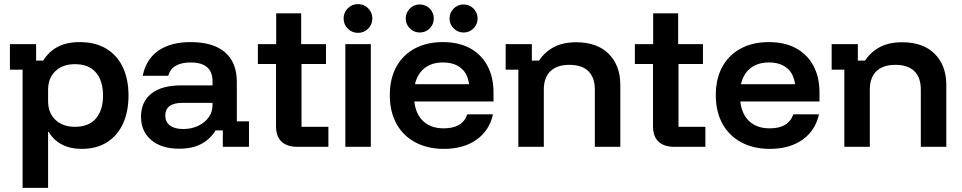

<svg xmlns="http://www.w3.org/2000/svg" viewBox="-20 -715 4684 935"><path d="M90 200V-375.8H28.3V-500H155.8V-420H190.8Q216.7 -463.3 260.8 -486.7Q305 -510 367.5 -510Q444.2 -510 497.5 -477.9Q550.8 -445.8 578.3 -387.5Q605.8 -329.2 605.8 -250Q605.8 -170.8 578.8 -112.5Q551.7 -54.2 500.8 -22.1Q450 10 378.3 10Q321.7 10 280.8 -11.7Q240 -33.3 217.5 -72.5H214.2V200ZM345 -97.5Q412.5 -97.5 447.1 -137.9Q481.7 -178.3 481.7 -250Q481.7 -321.7 447.1 -362.1Q412.5 -402.5 345 -402.5Q285.8 -402.5 250 -368.8Q214.2 -335 214.2 -277.5V-222.5Q214.2 -165 250 -131.2Q285.8 -97.5 345 -97.5Z M853.3 9.2Q765.8 9.2 716.3 -33.3Q666.7 -75.8 666.7 -145.8Q666.7 -219.2 717.1 -259.2Q767.5 -299.2 862.5 -299.2H1015V-319.2Q1015 -410.8 908.3 -410.8Q817.5 -410.8 799.2 -345.8H675Q690.8 -425.8 750.8 -467.9Q810.8 -510 908.3 -510Q1018.3 -510 1075.8 -460.4Q1133.3 -410.8 1133.3 -315.8V-124.2H1192.5V0H1065V-80H1030Q1004.2 -37.5 960.4 -14.2Q916.7 9.2 853.3 9.2ZM871.7 -86.7Q912.5 -86.7 945 -102.1Q977.5 -117.5 996.3 -143.8Q1015 -170 1015 -202.5V-214.2H869.2Q785 -214.2 785 -151.7Q785 -120.8 807.9 -103.8Q830.8 -86.7 871.7 -86.7Z M1427.5 0Q1378.3 0 1351.2 -25Q1324.2 -50 1324.2 -100.8V-403.3H1235.8V-500H1325V-650H1446.7V-500H1567.5V-403.3H1448.3V-97.5H1579.2V0Z M1661.7 0V-500H1785.8V0ZM1723.3 -555Q1694.2 -555 1673.8 -575.4Q1653.3 -595.8 1653.3 -625Q1653.3 -654.2 1673.8 -674.6Q1694.2 -695 1723.3 -695Q1752.5 -695 1772.9 -674.6Q1793.3 -654.2 1793.3 -625Q1793.3 -595.8 1772.9 -575.4Q1752.5 -555 1723.3 -555Z M2141.7 10Q2061.7 10 2002.1 -22.1Q1942.5 -54.2 1910.4 -112.9Q1878.3 -171.7 1878.3 -251.7Q1878.3 -331.7 1910 -389.6Q1941.7 -447.5 2000 -478.8Q2058.3 -510 2136.7 -510Q2213.3 -510 2268.3 -480.4Q2323.3 -450.8 2353.3 -395.4Q2383.3 -340 2383.3 -264.2V-220.8H1997.5Q2005 -157.5 2042.1 -123.8Q2079.2 -90 2140.8 -90Q2186.7 -90 2215.4 -107.1Q2244.2 -124.2 2255.8 -158.3H2380.8Q2363.3 -79.2 2300.4 -34.6Q2237.5 10 2141.7 10ZM2000.8 -305H2264.2Q2257.5 -356.7 2224.6 -383.8Q2191.7 -410.8 2136.7 -410.8Q2082.5 -410.8 2047.5 -383.3Q2012.5 -355.8 2000.8 -305ZM2237.5 -556.7Q2209.2 -556.7 2189.2 -576.7Q2169.2 -596.7 2169.2 -625Q2169.2 -653.3 2189.2 -673.3Q2209.2 -693.3 2237.5 -693.3Q2265.8 -693.3 2285.8 -673.3Q2305.8 -653.3 2305.8 -625Q2305.8 -596.7 2285.8 -576.7Q2265.8 -556.7 2237.5 -556.7ZM2024.2 -556.7Q1995.8 -556.7 1975.8 -576.7Q1955.8 -596.7 1955.8 -625Q1955.8 -653.3 1975.8 -673.3Q1995.8 -693.3 2024.2 -693.3Q2052.5 -693.3 2072.5 -673.3Q2092.5 -653.3 2092.5 -625Q2092.5 -596.7 2072.5 -576.7Q2052.5 -556.7 2024.2 -556.7Z M2504.2 0V-375.8H2442.5V-500H2570V-420H2605Q2633.3 -462.5 2677.5 -485.8Q2721.7 -509.2 2785.8 -509.2Q2888.3 -509.2 2944.6 -452.5Q3000.8 -395.8 3000.8 -301.7V0H2876.7V-278.3Q2876.7 -337.5 2845.4 -368.3Q2814.2 -399.2 2752.5 -399.2Q2692.5 -399.2 2660.4 -368.3Q2628.3 -337.5 2628.3 -278.3V0Z M3263.3 0Q3214.2 0 3187.1 -25Q3160 -50 3160 -100.8V-403.3H3071.7V-500H3160.8V-650H3282.5V-500H3403.3V-403.3H3284.2V-97.5H3415V0Z M3729.2 10Q3649.2 10 3589.6 -22.1Q3530 -54.2 3497.9 -112.9Q3465.8 -171.7 3465.8 -251.7Q3465.8 -331.7 3497.5 -389.6Q3529.2 -447.5 3587.5 -478.8Q3645.8 -510 3724.2 -510Q3800.8 -510 3855.8 -480.4Q3910.8 -450.8 3940.8 -395.4Q3970.8 -340 3970.8 -264.2V-220.8H3585Q3592.5 -157.5 3629.6 -123.8Q3666.7 -90 3728.3 -90Q3774.2 -90 3802.9 -107.1Q3831.7 -124.2 3843.3 -158.3H3968.3Q3950.8 -79.2 3887.9 -34.6Q3825 10 3729.2 10ZM3588.3 -305H3851.7Q3845 -356.7 3812.1 -383.8Q3779.2 -410.8 3724.2 -410.8Q3670 -410.8 3635 -383.3Q3600 -355.8 3588.3 -305Z M4091.7 0V-375.8H4030V-500H4157.5V-420H4192.5Q4220.8 -462.5 4265 -485.8Q4309.2 -509.2 4373.3 -509.2Q4475.8 -509.2 4532.1 -452.5Q4588.3 -395.8 4588.3 -301.7V0H4464.2V-278.3Q4464.2 -337.5 4432.9 -368.3Q4401.7 -399.2 4340 -399.2Q4280 -399.2 4247.9 -368.3Q4215.8 -337.5 4215.8 -278.3V0Z"/></svg>

Font: Funnel Display SemiBold
Style: Regular
Weight: 600
Designer: NORD ID, Kristian Moeller
Foundry: Dicotype
Version: Version 1.000